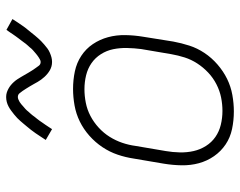

<svg xmlns="http://www.w3.org/2000/svg" viewBox="-100 -692 799 640"><g transform="rotate(-90 300.0 -371.5)"><path d="M249 8Q219 8 190.5 2Q162 -4 139 -19.5Q116 -35 100 -58Q84 -81 76.5 -108.5Q69 -136 69.5 -166Q70 -196 75 -226L92 -326Q96 -353 105 -379.5Q114 -406 130 -430Q146 -454 168 -473.5Q190 -493 215.5 -505.5Q241 -518 269 -523Q297 -528 324 -528Q354 -528 382.5 -522Q411 -516 434.5 -500.5Q458 -485 473.5 -462Q489 -439 496.5 -411.5Q504 -384 503.5 -354Q503 -324 498 -294L482 -194Q477 -167 468.5 -140.5Q460 -114 444 -90Q428 -66 405.5 -46.5Q383 -27 357.5 -14.5Q332 -2 304 3Q276 8 249 8ZM251 -30Q273 -30 295.5 -34.5Q318 -39 339.5 -50Q361 -61 378.5 -77.5Q396 -94 409 -114Q422 -134 429 -156Q436 -178 440 -201L457 -301Q460 -324 460.5 -348Q461 -372 456.5 -394Q452 -416 440 -435Q428 -454 410 -466.5Q392 -479 369.5 -484.5Q347 -490 323 -490Q301 -490 278 -485.5Q255 -481 234 -470Q213 -459 195 -442.5Q177 -426 164.5 -406Q152 -386 144.5 -364Q137 -342 134 -319L117 -219Q113 -196 112.5 -172Q112 -148 117 -126Q122 -104 134 -85Q146 -66 164 -53.5Q182 -41 204.5 -35.5Q227 -30 251 -30ZM414 -598Q406 -598 399 -600Q392 -602 386 -605.5Q380 -609 374.5 -613.5Q369 -618 364 -623.5Q359 -629 355 -634.5Q351 -640 347.5 -646Q344 -652 340.5 -658.5Q337 -665 333 -671.5Q329 -678 325 -684.5Q321 -691 317.5 -696Q314 -701 309.5 -706.5Q305 -712 297 -712Q293 -712 288.5 -710Q284 -708 280.5 -706Q277 -704 273 -700.5Q269 -697 264.5 -693Q260 -689 257.5 -687Q255 -685 252.5 -682Q250 -679 247.5 -676Q245 -673 242 -670Q239 -667 236.5 -663.5Q234 -660 231 -656Q228 -652 224.5 -648Q221 -644 218 -639.5Q215 -635 211.5 -630Q208 -625 204.5 -620Q201 -615 197.5 -609.5Q194 -604 190 -598L154 -619Q160 -628 165.5 -636.5Q171 -645 176.5 -653Q182 -661 187.5 -668Q193 -675 198.5 -681.5Q204 -688 208.5 -693.5Q213 -699 217.5 -704Q222 -709 227 -714Q232 -719 239 -724.5Q246 -730 252 -734.5Q258 -739 265.5 -743Q273 -747 281 -749Q289 -751 297 -751Q305 -751 311.5 -749Q318 -747 324.5 -743.5Q331 -740 336.5 -735.5Q342 -731 347 -725.5Q352 -720 356 -714Q360 -708 363.5 -702Q367 -696 370.5 -690Q374 -684 378 -677Q382 -670 386 -664Q390 -658 393.5 -653Q397 -648 401.5 -642Q406 -636 414 -636Q418 -636 422.5 -638.5Q427 -641 430 -643Q433 -645 437 -648Q441 -651 446 -655.5Q451 -660 453.5 -662Q456 -664 458.5 -667Q461 -670 463 -672.5Q465 -675 468.5 -678.5Q472 -682 474.5 -685.5Q477 -689 480 -693Q483 -697 486 -701Q489 -705 492.5 -709.5Q496 -714 499.5 -719Q503 -724 506.5 -729Q510 -734 513.5 -739.5Q517 -745 521 -750L557 -730Q551 -720 545 -711.5Q539 -703 534 -695.5Q529 -688 523 -681Q517 -674 512 -667.5Q507 -661 502 -655Q497 -649 492.5 -644Q488 -639 483.5 -634.5Q479 -630 472 -624Q465 -618 459 -613.5Q453 -609 445 -605.5Q437 -602 429.5 -600Q422 -598 414 -598Z"/></g></svg>

Font: Iosevka Etoile Extralight
Style: Italic
Weight: 200
Italic angle: -9°
Designer: Belleve Invis
Foundry: Belleve Invis
Version: Version 22.1.2; ttfautohint (v1.8.4)